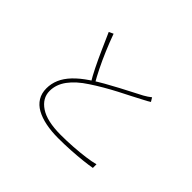

<svg xmlns="http://www.w3.org/2000/svg" viewBox="-154 -1028 1309 1309"><g transform="rotate(45 500.0 -373.5)"><path d="M794 -610Q784 -603 770.5 -596Q757 -589 740 -580Q713 -565 673 -545Q633 -525 587 -501Q541 -477 495.5 -450.5Q450 -424 411 -398Q334 -348 293 -292.5Q252 -237 252 -175Q252 -105 318.5 -60.5Q385 -16 518 -16Q576 -16 635.5 -20Q695 -24 747 -31Q799 -38 832 -47V-12Q800 -6 749.5 -0.5Q699 5 640 8.5Q581 12 521 12Q455 12 400.5 1Q346 -10 306.5 -32Q267 -54 245.5 -89Q224 -124 224 -172Q224 -217 242 -259Q260 -301 298 -341Q336 -381 394 -420Q435 -448 482 -474.5Q529 -501 575 -525.5Q621 -550 660.5 -570Q700 -590 726 -604Q741 -613 753 -620.5Q765 -628 777 -638ZM285 -759Q307 -698 333 -636.5Q359 -575 385.5 -521.5Q412 -468 435 -429L412 -413Q389 -450 362 -504.5Q335 -559 307 -622Q279 -685 253 -744Z"/></g></svg>

Font: Shanggu Sans SC VF
Style: Regular
Weight: 250
Designer: GuiWonder
Version: Version 1.021